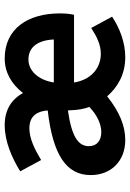

<svg xmlns="http://www.w3.org/2000/svg" viewBox="112 -654 553 817"><g transform="rotate(-90 388.5 -245.5)"><path d="M52 -136C52 -48 113 11 201 11C262 11 322 -14 387 -66C426 -22 479 11 554 11C616 11 676 -12 726 -45L678 -134C641 -110 607 -93 568 -93C506 -93 457 -136 446 -207H734C738 -223 740 -245 740 -267C740 -405 674 -502 548 -502C489 -502 439 -473 401 -424C375 -473 329 -502 265 -502C194 -502 125 -471 68 -436L116 -347C161 -374 207 -397 251 -397C306 -397 324 -361 327 -319C138 -297 52 -240 52 -136ZM327 -233 328 -219C329 -193 333 -164 342 -142C309 -110 270 -91 235 -91C201 -91 175 -108 175 -144C175 -188 214 -217 327 -233ZM544 -401C598 -401 626 -359 629 -293H446C457 -361 497 -401 544 -401Z"/></g></svg>

Font: Source Sans Pro SemBd
Style: Regular
Weight: 700
Designer: Paul D. Hunt
Foundry: Adobe Systems Incorporated
Version: Version 2.020;PS 2.0;hotconv 1.0.86;makeotf.lib2.5.63406